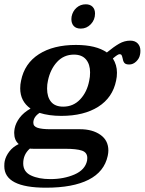

<svg xmlns="http://www.w3.org/2000/svg" viewBox="-41 -716 673 893"><path d="M291 -627Q291 -635 292 -639Q297 -664 315 -680Q333 -696 358 -696Q378 -696 389.5 -684.5Q401 -673 401 -653Q401 -624 381.5 -603.5Q362 -583 335 -583Q313 -583 302 -595Q291 -607 291 -627ZM612 -480Q612 -468 610 -461Q607 -444 592.5 -430Q578 -416 560 -416Q543 -416 537 -424Q531 -432 529 -446Q527 -455 524.5 -459.5Q522 -464 515 -464Q507 -464 484 -444Q503 -414 503 -378Q503 -358 499 -341Q483 -262 416 -219.5Q349 -177 244 -177Q187 -177 143 -191Q114 -172 114 -145Q114 -128 134 -121.5Q154 -115 193 -115H331Q389 -115 426 -89Q463 -63 463 -16Q463 -5 460 9Q444 83 371 120Q298 157 173 157Q-21 157 -21 57Q-21 41 -19 33Q-14 10 2.5 -11.5Q19 -33 46 -46Q25 -64 25 -98Q25 -106 27 -118Q32 -144 50.5 -168.5Q69 -193 101 -211Q53 -245 53 -305Q53 -324 57 -341Q73 -421 140 -464Q207 -507 312 -507Q406 -507 456 -472Q489 -499 513.5 -513Q538 -527 565 -527Q587 -527 599.5 -514Q612 -501 612 -480ZM378 -379Q378 -417 359 -439.5Q340 -462 303 -462Q256 -462 224.5 -428Q193 -394 182 -341Q178 -324 178 -304Q178 -265 196.5 -242.5Q215 -220 253 -220Q300 -220 332 -254Q364 -288 374 -341Q378 -358 378 -379ZM116 -24Q103 -24 98 -25Q67 2 67 44Q67 83 103 100Q139 117 193 117Q256 117 305.5 95.5Q355 74 364 31Q365 27 365 19Q365 -7 340 -15.5Q315 -24 262 -24Z"/></svg>

Font: Trirong SemiBold
Style: Italic
Weight: 600
Italic angle: -12°
Designer: Katatrad Team
Foundry: CadsonDemak
Version: Version 1.001